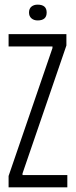

<svg xmlns="http://www.w3.org/2000/svg" viewBox="-20 -807 327 827"><path d="M17 0V-49L206 -600V-607H17V-660H266V-611L77 -60V-53H270V0ZM142 -719Q126 -719 115.5 -728Q105 -737 105 -753Q105 -770 115.5 -778.5Q126 -787 142 -787Q181 -787 181 -753Q181 -719 142 -719Z"/></svg>

Font: Bricolage Grotesque 96pt Condensed ExtraLight
Style: Regular
Weight: 200
Width: 3
Designer: Mathieu Triay
Foundry: Atelier Triay
Version: Version 1.001; ttfautohint (v1.8.4.7-5d5b);gftools[0.9.33.de